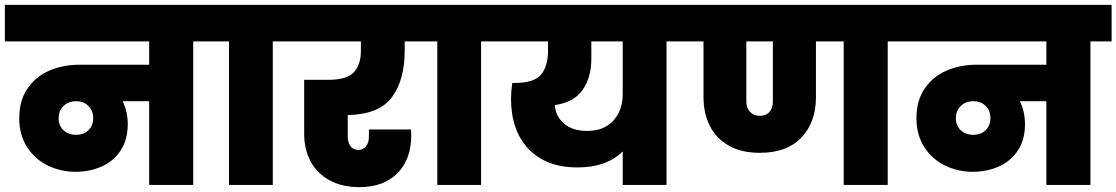

<svg xmlns="http://www.w3.org/2000/svg" viewBox="-34 -760 4588 789"><path d="M847 -590H760V0H579V-344H470Q491 -302 491 -249Q491 -186 462 -142Q433 -98 384 -76Q335 -54 276 -54Q215 -54 162 -80Q109 -106 77 -156Q45 -206 45 -274Q45 -346 78.5 -395.5Q112 -445 168 -469.5Q224 -494 292 -494H579V-590H-14V-740H847ZM279 -206Q310 -206 329.5 -225Q349 -244 349 -275Q349 -305 329.5 -324.5Q310 -344 279 -344Q247 -344 227 -324.5Q207 -305 207 -274Q207 -244 227 -225Q247 -206 279 -206Z M907 0V-590H819V-740H1174V-590H1087V0Z M1629 -551Q1629 -431 1576.5 -360.5Q1524 -290 1395 -287V-200Q1395 -175 1406 -159.5Q1417 -144 1439 -144Q1459 -144 1470.5 -159Q1482 -174 1482 -198V-228H1655Q1656 -217 1656 -204Q1656 -106 1599.5 -48.5Q1543 9 1443 9Q1371 9 1319.5 -19.5Q1268 -48 1242 -97.5Q1216 -147 1216 -209V-432H1316Q1390 -432 1419.5 -462.5Q1449 -493 1449 -551V-590H1146V-740H1703V-590H1629Z M1763 0V-590H1675V-740H2030V-590H1943V0Z M2793 -590H2705V0H2525V-138Q2459 -72 2339 -72Q2210 -72 2138 -148Q2066 -224 2066 -354Q2066 -382 2071 -419H2080Q2160 -419 2189 -453Q2218 -487 2218 -552V-590H2002V-740H2793ZM2525 -590H2396V-519Q2396 -442 2360.5 -391Q2325 -340 2246 -328Q2249 -282 2284 -252Q2319 -222 2379 -222Q2448 -222 2486.5 -264.5Q2525 -307 2525 -374Z M3701 -590H3614V0H3433V-590H3319V-360Q3319 -258 3259.5 -195Q3200 -132 3088 -132Q3012 -132 2960 -162Q2908 -192 2882.5 -243.5Q2857 -295 2857 -360V-590H2765V-740H3701ZM3142 -590H3033V-343Q3033 -317 3048 -300.5Q3063 -284 3088 -284Q3114 -284 3128 -300Q3142 -316 3142 -343Z M4534 -590H4447V0H4266V-344H4157Q4178 -302 4178 -249Q4178 -186 4149 -142Q4120 -98 4071 -76Q4022 -54 3963 -54Q3902 -54 3849 -80Q3796 -106 3764 -156Q3732 -206 3732 -274Q3732 -346 3765.5 -395.5Q3799 -445 3855 -469.5Q3911 -494 3979 -494H4266V-590H3673V-740H4534ZM3966 -206Q3997 -206 4016.5 -225Q4036 -244 4036 -275Q4036 -305 4016.5 -324.5Q3997 -344 3966 -344Q3934 -344 3914 -324.5Q3894 -305 3894 -274Q3894 -244 3914 -225Q3934 -206 3966 -206Z"/></svg>

Font: DVN-Poppins ExtBd
Style: Regular
Weight: 800
Designer: Ninad Kale (Devanagari), Jonny Pinhorn (Latin)
Foundry: Indian Type Foundry
Version: 4.004